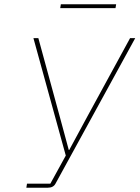

<svg xmlns="http://www.w3.org/2000/svg" viewBox="-20 -876 651 896"><path d="M106 -19H215L287 -150L136 -698H159L258 -335L301 -176H303L389 -335L587 -698H611L239 -19Q229 0 203 0H103ZM264 -856H522L519 -838H261Z"/></svg>

Font: IBM Plex Mono Thin
Style: Italic
Weight: 100
Italic angle: -9°
Monospace: yes
Designer: Mike Abbink, Paul van der Laan, Pieter van Rosmalen
Foundry: Bold Monday
Version: Version 2.3